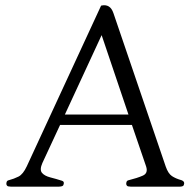

<svg xmlns="http://www.w3.org/2000/svg" viewBox="-20 -697 710 716"><path d="M4 -9Q3 -14 5 -19Q7 -24 13 -25Q32 -30 49 -38.5Q66 -47 80 -77L357 -676Q391 -684 403 -648L598 -76Q607 -50 621 -40.5Q635 -31 657 -25Q670 -20 666 -9Q665 -4 660.5 -2.5Q656 -1 652 -1H467Q463 -1 458 -2Q453 -3 451 -9Q450 -14 452 -19Q454 -24 460 -25Q492 -33 512.5 -42Q533 -51 525 -76L472 -231H204L138 -89Q127 -64 136.5 -52.5Q146 -41 167.5 -35.5Q189 -30 211 -23Q221 -20 217 -9Q216 -4 210.5 -2.5Q205 -1 200 -1H20Q16 -1 11 -2Q6 -3 4 -9ZM222 -270H459L359 -566Z"/></svg>

Font: Diphylleia
Style: Regular
Weight: 400
Designer: Minha Hyung
Foundry: JAMO
Version: Version 1.000; ttfautohint (v1.8.4.7-5d5b);gftools[0.9.28]